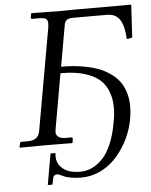

<svg xmlns="http://www.w3.org/2000/svg" viewBox="-57 -693 733 934"><g transform="rotate(-5 309.5 -226.0)"><path d="M570.8 -152.8Q570.8 -108.4 558.8 -62.5Q546.9 -16.6 523.4 25.1Q500 66.9 468.3 99.9Q436.5 132.8 393.8 152.3Q351.1 171.9 304.2 171.9Q276.4 171.9 254.2 167.7Q231.9 163.6 221.4 158.9Q210.9 154.3 202.1 150.1Q193.4 146 189 146Q175.8 146 169.9 154.8Q168.5 157.2 161.1 193.8H138.2L165 42H189Q188 46.9 188 58.1Q188 87.4 205.3 107.4Q222.7 127.4 247.1 135.3Q271.5 143.1 300.8 143.1Q330.6 143.1 357.4 131.1Q384.3 119.1 409.4 93.8Q434.6 68.4 454.1 23.2Q473.6 -22 483.9 -83Q491.2 -120.1 491.2 -151.9Q491.2 -195.8 478.5 -229.5Q465.8 -263.2 444.1 -284.4Q422.4 -305.7 390.6 -318.8Q358.9 -332 324.2 -337.4Q289.6 -342.8 247.1 -342.8L199.2 -70.8Q199.2 -68.8 198.7 -65.2Q198.2 -61.5 198.2 -60.1Q198.2 -26.9 247.1 -26.9H272.9Q280.3 -26.9 278.8 -19L275.9 0L272.9 1Q181.2 0 145 0L19 1L17.1 0L21 -19Q21 -22.5 23.7 -24.7Q26.4 -26.9 29.8 -26.9H57.1Q85.9 -26.9 100.3 -37.4Q114.7 -47.9 119.1 -70.8L208 -573.2Q208 -577.1 208.5 -583Q209 -588.9 209 -590.8Q209 -606.4 199.5 -612.3Q189.9 -618.2 164.1 -618.2H133.8Q125.5 -618.2 127 -626L129.9 -644L132.8 -646Q177.2 -645.5 206.3 -645Q235.4 -644.5 245.6 -644.3Q255.9 -644 259.8 -644L337.9 -645H619.1L609.9 -484.9L583 -480Q580.6 -540.5 561 -573.2Q541.5 -606 496.1 -606H330.1Q312 -606 301.5 -599.1Q291 -592.3 288.1 -573.2L252.9 -374Q284.7 -374 313.7 -371.6Q342.8 -369.1 375.7 -362.5Q408.7 -356 435.8 -345.7Q462.9 -335.4 488.5 -318.1Q514.2 -300.8 532 -278.3Q549.8 -255.9 560.3 -223.9Q570.8 -191.9 570.8 -152.8Z"/></g></svg>

Font: Common Serif News
Style: Italic
Weight: 450
Italic angle: -12°
Designer: Philipp H. Poll, Khaled Hosny
Foundry: Stefan Peev, Context Ltd.
Version: Version 1.026